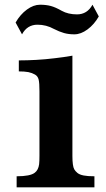

<svg xmlns="http://www.w3.org/2000/svg" viewBox="-20 -797 450 817"><path d="M46.4 -701.2Q66.4 -735.8 94.5 -756.3Q122.6 -776.9 150.4 -776.9Q176.3 -776.9 196.3 -771.5Q216.3 -766.1 242.7 -751Q270 -735.8 307.6 -735.8Q351.1 -735.8 373.5 -776.9L400.4 -727.1Q380.9 -692.9 352.5 -671.9Q324.2 -650.9 296.4 -650.9Q272 -650.9 252.2 -656.5Q232.4 -662.1 209.5 -673.8Q176.8 -691.9 139.6 -691.9Q95.7 -691.9 73.7 -650.9ZM288.1 -133.8Q288.1 -90.8 295.9 -76.7Q300.3 -68.8 309.3 -61.3Q318.4 -53.7 335.9 -50.3Q352.5 -46.9 381.8 -46.9V0H50.8V-46.9Q108.9 -46.9 127.9 -62Q143.1 -73.2 146.5 -98.1Q147.9 -111.3 147.9 -133.8V-409.2Q147.9 -443.8 144.5 -458Q141.1 -472.7 128.9 -479.7Q116.7 -486.8 100.6 -490.2Q84 -493.2 60.1 -493.2V-540Q95.7 -540 134.8 -542.2Q173.8 -544.4 213.4 -549.3Q232.9 -551.8 251.5 -554.2Q270 -556.6 288.1 -560.1Z"/></svg>

Font: BIZ UDPMincho
Style: Bold
Weight: 700
Designer: TypeBank Co., Ltd.
Foundry: Morisawa Inc.
Version: Version 1.06